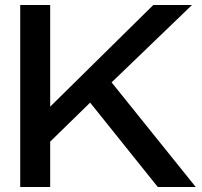

<svg xmlns="http://www.w3.org/2000/svg" viewBox="-20 -749 809 769"><path d="M612 0 341 -338 170 -171V-311L594 -729H749L427 -419L764 0ZM61 0V-729H181V0Z"/></svg>

Font: Mona Sans Expanded Medium
Style: Regular
Weight: 500
Width: 7
Designer: Deni Anggara
Foundry: GitHub
Version: Version 2.000